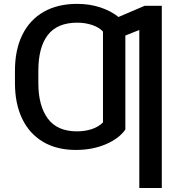

<svg xmlns="http://www.w3.org/2000/svg" viewBox="-20 -757 927 982"><path d="M807.5 204.5H692.5V-603.7L621.1 -575.3V-94.5Q589.1 -48.3 521.1 -19.2Q453.1 9.9 367.9 9.9Q269.9 9.9 200.1 -31.6Q130.3 -73.2 93.4 -149.9Q56.5 -226.6 56.5 -332V-395.2Q56.5 -502.8 94.5 -579.4Q132.5 -655.9 203.7 -696.6Q274.9 -737.2 374.6 -737.2Q438.9 -737.2 494 -718.8Q549 -700.3 585.9 -670.1L719.8 -727.3H807.5ZM373.6 -85.2Q415.1 -85.2 450.1 -96.9Q485.1 -108.7 506.7 -131V-595.5Q486.9 -617.2 451.5 -629.1Q416.2 -641 375 -641Q273.4 -641 224.8 -578.3Q176.1 -515.6 176.1 -395.2V-332Q176.1 -216.3 224.4 -150.7Q272.7 -85.2 373.6 -85.2Z"/></svg>

Font: Linik Sans Medium
Style: Regular
Weight: 500
Designer: Rasmus Andersson (font), Cristiano Sobral (main changes)
Foundry: rsms
Version: Version 3.018;June 1, 2022;FontCreator 14.0.0.2814 64-bit; t